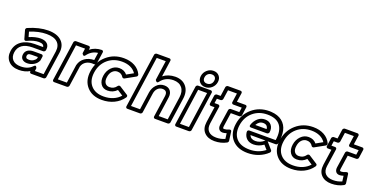

<svg xmlns="http://www.w3.org/2000/svg" viewBox="-27 -1619 4782 2461"><g transform="rotate(20 2364.0 -388.5)"><path d="M46.9 -161.1Q59.6 -249.5 128.9 -298.8Q198.2 -348.1 306.2 -349.1H421.9Q418.5 -392.1 349.1 -392.1Q281.7 -392.1 193.8 -350.1Q185.1 -345.2 174.6 -348.1Q164.1 -351.1 161.1 -361.8L128.9 -476.1Q126 -485.4 131.1 -495.4Q136.2 -505.4 146 -508.8Q290.5 -571.8 415 -571.8Q534.2 -571.8 596.2 -513.2Q658.2 -454.6 644 -352.1L592.8 0Q591.3 10.7 582.3 17.8Q573.2 24.9 564 24.9H395Q384.3 24.9 378.4 17.1Q372.6 9.3 374 0L375 -4.9Q310.5 33.2 229 33.2Q134.8 33.2 84.7 -21.2Q34.7 -75.7 46.9 -161.1ZM235.8 -17.1Q334.5 -17.1 390.1 -77.1Q399.4 -87.4 407.2 -89.8Q415 -92.3 419.7 -87.9Q424.3 -83.5 427.5 -77.9Q430.7 -72.3 431.6 -67.4L433.1 -62L428.2 -24.9H546.9L594.2 -352.1Q605 -433.1 557.9 -477.5Q510.7 -522 408.2 -522Q302.2 -522 184.1 -473.1L203.1 -405.8Q288.6 -441.9 356.9 -441.9Q416.5 -441.9 447.5 -412.6Q478.5 -383.3 471.2 -332L470.2 -324.2Q468.8 -314.9 460.2 -306.9Q451.7 -298.8 440.9 -298.8H298.8Q206.5 -298.3 156.5 -262.5Q106.4 -226.6 97.2 -161.1Q87.9 -95.7 124 -56.4Q160.2 -17.1 235.8 -17.1ZM210.9 -172.9Q216.3 -214.4 248 -235.1Q279.8 -255.9 326.2 -255.9H435.1Q444.3 -255.9 450.9 -248.8Q457.5 -241.7 456.1 -231L449.2 -183.1Q449.2 -178.7 448.2 -176.8Q431.6 -134.3 389.2 -109.1Q346.7 -84 298.8 -84Q254.9 -84 230 -108.2Q205.1 -132.3 210.9 -172.9ZM261.2 -172.9Q258.8 -154.3 268.8 -144Q278.8 -133.8 306.2 -133.8Q338.4 -133.8 364 -148.9Q389.6 -164.1 399.9 -186L402.8 -206.1H318.8Q286.6 -206.1 275.1 -198.5Q263.7 -190.9 261.2 -172.9Z M686.5 0 764.6 -539.1Q766.1 -549.8 774.7 -556.9Q783.2 -564 792.5 -564H965.8Q976.6 -564 982.9 -555.9Q989.3 -547.9 987.8 -539.1L984.4 -517.1Q1051.8 -570.3 1141.6 -571.8Q1152.3 -571.8 1158.7 -564.7Q1165 -557.6 1163.6 -546.9L1140.6 -391.1Q1138.7 -380.4 1131.6 -372.6Q1124.5 -364.7 1110.8 -366.2Q1045.9 -372.1 1004.2 -346.4Q962.4 -320.8 949.7 -274.9L909.7 0Q908.2 10.7 898.9 17.8Q889.6 24.9 880.4 24.9H707.5Q696.8 24.9 690.9 17.1Q685.1 9.3 686.5 0ZM740.7 -24.9H863.8L899.4 -276.9Q899.4 -277.3 899.9 -278.3Q900.4 -279.3 900.4 -279.8Q917 -342.8 969.2 -379.4Q1021.5 -416 1094.7 -417L1109.4 -520Q1023.9 -509.8 968.8 -435.1Q961.9 -425.3 954.8 -423.3Q947.8 -421.4 942.6 -425Q937.5 -428.7 933.3 -433.8Q929.2 -439 926.8 -443.4L924.8 -448.2L933.6 -514.2H810.5Z M1098.1 -268.1Q1117.7 -402.3 1214.4 -486.1Q1311 -569.8 1446.3 -569.8Q1532.2 -569.8 1595.5 -535.4Q1658.7 -501 1688.5 -437Q1692.4 -427.7 1688.7 -417.7Q1685.1 -407.7 1675.3 -402.8L1540.5 -328.1Q1531.2 -323.2 1522 -325Q1512.7 -326.7 1508.3 -334Q1481 -379.9 1426.3 -379.9Q1387.7 -379.9 1358.6 -350.6Q1329.6 -321.3 1322.3 -269Q1314 -215.3 1334.7 -186.3Q1355.5 -157.2 1394.5 -157.2Q1456.1 -157.2 1489.3 -205.1Q1495.1 -214.4 1506.1 -217.3Q1517.1 -220.2 1525.4 -214.8L1640.1 -141.1Q1648.4 -136.2 1649.4 -126.2Q1650.4 -116.2 1644.5 -106.9Q1598.1 -41 1523.7 -5.1Q1449.2 30.8 1358.4 30.8Q1224.1 30.8 1151.4 -52.5Q1078.6 -135.7 1098.1 -268.1ZM1148.4 -268.1Q1131.8 -154.8 1191.2 -86.9Q1250.5 -19 1365.2 -19Q1436 -19 1493.2 -43Q1550.3 -66.9 1588.4 -110.8L1512.2 -160.2Q1460.4 -106.9 1386.2 -106.9Q1324.2 -106.9 1293.2 -152.8Q1262.2 -198.7 1272.5 -269Q1282.7 -337.9 1327.4 -384Q1372.1 -430.2 1433.6 -430.2Q1502.4 -430.2 1541.5 -381.8L1631.3 -432.1Q1604 -474.1 1554.9 -497.1Q1505.9 -520 1439.5 -520Q1323.7 -520 1244.4 -451.2Q1165 -382.3 1148.4 -268.1Z M1685.1 0 1792 -742.2Q1793.5 -752.9 1802.5 -760Q1811.5 -767.1 1820.8 -767.1H1993.7Q2004.4 -767.1 2010.3 -759.3Q2016.1 -751.5 2014.6 -742.2L1982.9 -518.1Q2050.8 -570.3 2146 -571.8Q2245.6 -571.8 2297.9 -507.6Q2350.1 -443.4 2335 -339.8L2286.1 0Q2284.7 10.7 2275.4 17.8Q2266.1 24.9 2256.8 24.9H2084Q2073.2 24.9 2067.4 17.1Q2061.5 9.3 2063 0L2105 -292Q2115.2 -369.1 2045.9 -369.1Q2007.3 -369.1 1979.7 -341.6Q1952.1 -314 1945.8 -266.1L1907.7 0Q1906.2 10.7 1897.2 17.8Q1888.2 24.9 1878.9 24.9H1706.1Q1695.3 24.9 1689.5 17.1Q1683.6 9.3 1685.1 0ZM1738.8 -24.9H1861.8L1896 -266.1Q1905.8 -331.1 1948.5 -375Q1991.2 -418.9 2052.7 -418.9Q2107.4 -418.9 2135.3 -383.5Q2163.1 -348.1 2154.8 -292L2116.7 -24.9H2239.7L2284.7 -339.8Q2296.9 -424.8 2257.3 -473.4Q2217.8 -522 2138.7 -522Q2028.8 -520.5 1967.8 -437Q1960.9 -427.2 1953.6 -425.3Q1946.3 -423.3 1941.2 -427Q1936 -430.7 1931.6 -435.8Q1927.2 -440.9 1924.8 -445.3L1922.9 -450.2L1960.9 -716.8H1837.9Z M2352.5 0 2430.7 -539.1Q2432.1 -549.8 2440.7 -556.9Q2449.2 -564 2458.5 -564H2630.9Q2641.6 -564 2647.9 -555.9Q2654.3 -547.9 2652.8 -539.1L2574.7 0Q2573.2 10.7 2564 17.8Q2554.7 24.9 2545.4 24.9H2373.5Q2362.8 24.9 2356.9 17.1Q2351.1 9.3 2352.5 0ZM2406.7 -24.9H2528.8L2598.6 -514.2H2476.6ZM2448.7 -693.8Q2456.1 -743.2 2494.1 -776.6Q2532.2 -810.1 2581.5 -810.1Q2630.9 -810.1 2659.4 -776.6Q2688 -743.2 2680.7 -693.8Q2673.3 -643.6 2635.3 -610.4Q2597.2 -577.1 2547.9 -577.1Q2498.5 -577.1 2470 -610.4Q2441.4 -643.6 2448.7 -693.8ZM2498.5 -693.8Q2494.1 -663.1 2509.3 -645Q2524.4 -627 2554.7 -627Q2585 -627 2605.7 -645Q2626.5 -663.1 2630.9 -693.8Q2635.3 -724.1 2619.9 -741.9Q2604.5 -759.8 2574.7 -759.8Q2544.4 -759.8 2523.7 -741.7Q2502.9 -723.6 2498.5 -693.8Z M2679.2 -400.9 2695.3 -514.2Q2696.8 -524.9 2705.8 -532Q2714.8 -539.1 2724.1 -539.1H2774.4L2792 -664.1Q2793.5 -674.8 2802.2 -681.9Q2811 -689 2820.3 -689H2992.2Q3002.9 -689 3009.3 -680.9Q3015.6 -672.9 3014.2 -664.1L2996.1 -540H3112.3Q3123 -540 3128.9 -532.2Q3134.8 -524.4 3133.3 -515.1L3117.2 -400.9Q3115.7 -390.1 3106.7 -383.1Q3097.7 -376 3088.4 -376H2972.2L2945.3 -189.9Q2941.9 -166.5 2946.3 -160.6Q2950.7 -154.8 2965.3 -155.8Q2988.3 -155.8 3025.4 -171.9Q3030.8 -173.3 3037.4 -174.1Q3043.9 -174.8 3049.8 -170.2Q3055.7 -165.5 3057.1 -155.8L3073.2 -36.1Q3074.7 -27.8 3069.8 -19.3Q3064.9 -10.7 3058.1 -6.8Q2985.4 33.2 2895 33.2Q2805.7 33.2 2755.9 -18.8Q2706.1 -70.8 2719.2 -163.1L2750 -376H2700.2Q2689.5 -376 2683.6 -383.8Q2677.7 -391.6 2679.2 -400.9ZM2731.9 -425.8H2782.2Q2791.5 -425.8 2798.6 -418.7Q2805.7 -411.6 2804.2 -400.9L2769 -163.1Q2758.8 -91.8 2794.9 -54.4Q2831.1 -17.1 2902.3 -17.1Q2964.4 -17.1 3020 -42L3010.3 -116.2Q2978.5 -106 2959 -106Q2924.3 -105.5 2907 -128.4Q2889.6 -151.4 2895 -189.9L2926.3 -400.9Q2927.7 -410.2 2935.5 -418Q2943.4 -425.8 2954.1 -425.8H3070.3L3080.1 -490.2H2964.4Q2955.1 -490.2 2948 -497.3Q2940.9 -504.4 2942.4 -515.1L2960 -639.2H2838.4L2820.3 -514.2Q2818.8 -504.9 2810.3 -496.8Q2801.8 -488.8 2791 -488.8H2741.2Z M3079.6 -268.1Q3099.1 -402.8 3196 -486.3Q3293 -569.8 3428.7 -569.8Q3433.1 -569.8 3441.9 -569.3Q3450.7 -568.8 3454.6 -568.8Q3546.9 -563.5 3604.5 -517.8Q3662.1 -472.2 3678.5 -397Q3694.8 -321.8 3675.8 -221.2Q3673.8 -210.9 3665.8 -204.6Q3657.7 -198.2 3647.9 -198.2H3540L3542 -195.8L3619.6 -106.9Q3625.5 -100.1 3624.3 -89.6Q3623 -79.1 3615.7 -71.8Q3563 -22 3494.4 4.4Q3425.8 30.8 3347.7 30.8Q3207.5 30.8 3133.8 -52Q3060.1 -134.8 3079.6 -268.1ZM3129.9 -268.1Q3113.3 -153.8 3173.1 -86.4Q3232.9 -19 3355 -19Q3474.6 -19 3564 -88.9L3515.6 -144Q3451.7 -98.1 3380.9 -98.1Q3324.2 -98.1 3288.6 -129.6Q3252.9 -161.1 3246.6 -216.8Q3245.6 -226.1 3248 -232.4Q3250.5 -238.8 3254.2 -241.7Q3257.8 -244.6 3263.4 -246.3Q3269 -248 3271 -248Q3272.9 -248 3275.9 -248H3630.9Q3651.4 -378.9 3598.9 -449.5Q3546.4 -520 3421.9 -520Q3306.2 -520 3226.3 -451.4Q3146.5 -382.8 3129.9 -268.1ZM3257.8 -319.8Q3275.9 -377 3317.4 -413.6Q3358.9 -450.2 3413.6 -450.2Q3470.7 -450.2 3501.5 -412.4Q3532.2 -374.5 3523.9 -315.9Q3522.5 -306.6 3513.9 -298.8Q3505.4 -291 3494.6 -291H3278.8Q3266.6 -291 3261 -296.9Q3255.4 -302.7 3256.3 -309.3Q3257.3 -315.9 3257.8 -319.8ZM3304.7 -198.2Q3326.2 -147.9 3387.7 -147.9Q3453.1 -147.9 3506.8 -195.8L3508.8 -198.2ZM3318.8 -340.8H3473.6Q3471.2 -369.6 3454.3 -384.8Q3437.5 -399.9 3406.7 -399.9Q3350.6 -399.9 3318.8 -340.8Z M3681.2 -268.1Q3700.7 -402.3 3797.4 -486.1Q3894 -569.8 4029.3 -569.8Q4115.2 -569.8 4178.5 -535.4Q4241.7 -501 4271.5 -437Q4275.4 -427.7 4271.7 -417.7Q4268.1 -407.7 4258.3 -402.8L4123.5 -328.1Q4114.3 -323.2 4105 -325Q4095.7 -326.7 4091.3 -334Q4064 -379.9 4009.3 -379.9Q3970.7 -379.9 3941.7 -350.6Q3912.6 -321.3 3905.3 -269Q3897 -215.3 3917.7 -186.3Q3938.5 -157.2 3977.5 -157.2Q4039.1 -157.2 4072.3 -205.1Q4078.1 -214.4 4089.1 -217.3Q4100.1 -220.2 4108.4 -214.8L4223.1 -141.1Q4231.4 -136.2 4232.4 -126.2Q4233.4 -116.2 4227.5 -106.9Q4181.2 -41 4106.7 -5.1Q4032.2 30.8 3941.4 30.8Q3807.1 30.8 3734.4 -52.5Q3661.6 -135.7 3681.2 -268.1ZM3731.4 -268.1Q3714.8 -154.8 3774.2 -86.9Q3833.5 -19 3948.2 -19Q4019 -19 4076.2 -43Q4133.3 -66.9 4171.4 -110.8L4095.2 -160.2Q4043.5 -106.9 3969.2 -106.9Q3907.2 -106.9 3876.2 -152.8Q3845.2 -198.7 3855.5 -269Q3865.7 -337.9 3910.4 -384Q3955.1 -430.2 4016.6 -430.2Q4085.4 -430.2 4124.5 -381.8L4214.4 -432.1Q4187 -474.1 4137.9 -497.1Q4088.9 -520 4022.5 -520Q3906.7 -520 3827.4 -451.2Q3748 -382.3 3731.4 -268.1Z M4273.9 -400.9 4290 -514.2Q4291.5 -524.9 4300.5 -532Q4309.6 -539.1 4318.8 -539.1H4369.1L4386.7 -664.1Q4388.2 -674.8 4397 -681.9Q4405.8 -689 4415 -689H4586.9Q4597.7 -689 4604 -680.9Q4610.4 -672.9 4608.9 -664.1L4590.8 -540H4707Q4717.8 -540 4723.6 -532.2Q4729.5 -524.4 4728 -515.1L4711.9 -400.9Q4710.4 -390.1 4701.4 -383.1Q4692.4 -376 4683.1 -376H4566.9L4540 -189.9Q4536.6 -166.5 4541 -160.6Q4545.4 -154.8 4560.1 -155.8Q4583 -155.8 4620.1 -171.9Q4625.5 -173.3 4632.1 -174.1Q4638.7 -174.8 4644.5 -170.2Q4650.4 -165.5 4651.9 -155.8L4668 -36.1Q4669.4 -27.8 4664.6 -19.3Q4659.7 -10.7 4652.8 -6.8Q4580.1 33.2 4489.7 33.2Q4400.4 33.2 4350.6 -18.8Q4300.8 -70.8 4314 -163.1L4344.7 -376H4294.9Q4284.2 -376 4278.3 -383.8Q4272.5 -391.6 4273.9 -400.9ZM4326.7 -425.8H4377Q4386.2 -425.8 4393.3 -418.7Q4400.4 -411.6 4398.9 -400.9L4363.8 -163.1Q4353.5 -91.8 4389.6 -54.4Q4425.8 -17.1 4497.1 -17.1Q4559.1 -17.1 4614.7 -42L4605 -116.2Q4573.2 -106 4553.7 -106Q4519 -105.5 4501.7 -128.4Q4484.4 -151.4 4489.7 -189.9L4521 -400.9Q4522.5 -410.2 4530.3 -418Q4538.1 -425.8 4548.8 -425.8H4665L4674.8 -490.2H4559.1Q4549.8 -490.2 4542.7 -497.3Q4535.6 -504.4 4537.1 -515.1L4554.7 -639.2H4433.1L4415 -514.2Q4413.6 -504.9 4405 -496.8Q4396.5 -488.8 4385.7 -488.8H4335.9Z"/></g></svg>

Font: Trueno Bold Outline
Style: Italic
Weight: 700
Width: 6
Designer: Julieta Ulanovsky
Foundry: Julieta Ulanovsky
Version: Version 3.001b | FøM Fix